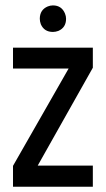

<svg xmlns="http://www.w3.org/2000/svg" viewBox="-20 -708 401 728"><path d="M130.9 -636.7Q130.9 -670.9 161.1 -683.6Q170.9 -687.5 180.7 -687.5Q213.9 -687.5 226.6 -656.2Q230.5 -646.5 230.5 -636.7Q230.5 -603.5 201.2 -590.8Q190.4 -586.9 180.7 -586.9Q147.5 -586.9 134.8 -616.2Q130.9 -627 130.9 -636.7ZM29.3 0V-79.1L240.2 -448.2H29.3V-527.3H332V-451.2L123 -80.1H332V0Z"/></svg>

Font: Post No Bills Jaffna SemiBold
Style: Regular
Weight: 600
Designer: Kosala Senevirathne, Siva Puranthara, Lasantha Premarathna, Tharique Azeez
Foundry: Mooniak
Version: Version 1.220 ; ttfautohint (v1.6)